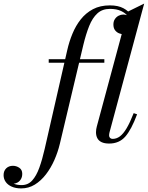

<svg xmlns="http://www.w3.org/2000/svg" viewBox="-205 -790 824 1070"><path d="M-87 260Q-117.5 260 -139.5 250.2Q-161.5 240.5 -173.2 223.8Q-185 207 -185 186Q-185 162.5 -170.5 148.2Q-156 134 -133 134Q-114 134 -97.5 145Q-81 156 -81 178.5Q-81 196 -88.5 208.5Q-96 221 -108 227.5Q-120 234 -133.5 234Q-144.5 234 -156.2 229.2Q-168 224.5 -176 214Q-184 203.5 -184 186H-165Q-165 201 -155.5 213.5Q-146 226 -128 233.8Q-110 241.5 -84.5 241.5Q-49 241.5 -25.8 216Q-2.5 190.5 14 145Q30.5 99.5 44 40L170 -511.5Q180.5 -558 198.8 -602.2Q217 -646.5 245 -682Q273 -717.5 313 -738.8Q353 -760 407.5 -760Q453.5 -760 483 -744Q512.5 -728 526.8 -705Q541 -682 541 -661Q541 -640.5 533.2 -626.8Q525.5 -613 512.8 -606Q500 -599 484.5 -599Q472 -599 458.8 -604.2Q445.5 -609.5 436.2 -621.5Q427 -633.5 427 -653.5Q427 -671 435.2 -683.5Q443.5 -696 456.2 -702.5Q469 -709 482.5 -709Q493 -709 506.5 -704.2Q520 -699.5 530 -689Q540 -678.5 540 -661H521Q521 -680 508.2 -698.2Q495.5 -716.5 470.2 -728.5Q445 -740.5 407.5 -740.5Q365 -740.5 337.5 -715.2Q310 -690 292 -645Q274 -600 259.5 -540L128.5 11.5Q117.5 57.5 98 101.8Q78.5 146 51 181.8Q23.5 217.5 -11 238.8Q-45.5 260 -87 260ZM66.5 -440.5V-460H376.5V-440.5ZM403.5 10Q377.5 10 361.2 2.2Q345 -5.5 337.5 -19.8Q330 -34 330 -53Q330 -60.5 331.2 -69.5Q332.5 -78.5 334.5 -85L507 -725L598.5 -770L405.5 -53Q403 -43 403 -35Q403 -27 408.2 -21.5Q413.5 -16 422.5 -16Q444.5 -16 463.2 -30Q482 -44 500.8 -75.5Q519.5 -107 540 -159.5L559 -153Q527 -67 493 -28.5Q459 10 403.5 10Z"/></svg>

Font: Bodoni Moda
Style: Italic
Weight: 400
Italic angle: -13°
Designer: Owen Earl
Foundry: indestructible type
Version: Version 2.005